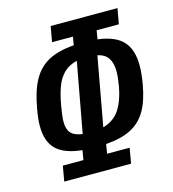

<svg xmlns="http://www.w3.org/2000/svg" viewBox="-108 -815 816 905"><g transform="rotate(-15 300.0 -362.5)"><path d="M534.5 -649.5H426L419 -607Q502.5 -597 540.8 -556.2Q579 -515.5 579 -437Q579 -397.5 570 -347Q556.5 -269.5 528.8 -222Q501 -174.5 453.5 -150Q406 -125.5 330.5 -120L323 -74.5H433L420 0H94L107 -74.5H207.5L215.5 -121Q129.5 -129.5 90 -167.8Q50.5 -206 50.5 -282Q50.5 -316.5 59 -363Q73.5 -448 102 -499.8Q130.5 -551.5 179 -577.5Q227.5 -603.5 303.5 -609L310.5 -649.5H208.5L222 -725H548ZM163.5 -272.5Q163.5 -236.5 179.8 -218Q196 -199.5 236 -194L298.5 -534.5Q259 -525.5 234.2 -501Q209.5 -476.5 195.8 -440Q182 -403.5 172.5 -349.5Q163.5 -299.5 163.5 -272.5ZM459 -365.5Q466.5 -409.5 466.5 -438Q466.5 -478 451.2 -502.2Q436 -526.5 399 -535L338 -199.5Q392.5 -215 419.8 -257.5Q447 -300 459 -365.5Z"/></g></svg>

Font: JuliaMono SemiBoldItalic
Style: Regular
Weight: 600
Italic angle: -9°
Monospace: yes
Designer: cormullion
Foundry: corm
Version: Version 0.049; ttfautohint (v1.8.4)